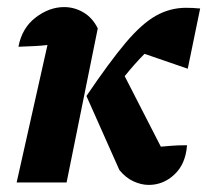

<svg xmlns="http://www.w3.org/2000/svg" viewBox="-20 -515 590 542"><path d="M27 0 114 -388Q98 -386 79 -385Q60 -384 32 -383Q42 -436 80.5 -465.5Q119 -495 161 -495Q190 -495 215.5 -480Q241 -465 256 -435L168 0ZM317 -35 224 -244Q289 -340 334.5 -394Q380 -448 420 -470.5Q460 -493 505 -493Q525 -493 545 -491L510 -321L388 -363Q361 -336 332 -300L434 -101Q447 -102 464 -103.5Q481 -105 508 -105Q504 -52 472.5 -22.5Q441 7 400 7Q379 7 357 -3Q335 -13 317 -35Z"/></svg>

Font: Piazzolla
Style: Bold Italic
Weight: 700
Italic angle: -11.3°
Designer: Juan Pablo del Peral
Foundry: Huerta Tipografica
Version: Version 1.330